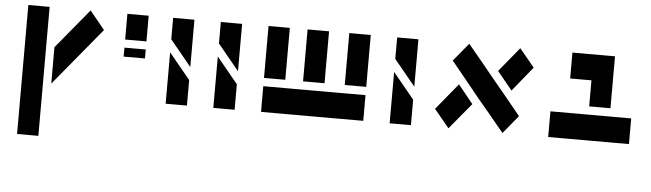

<svg xmlns="http://www.w3.org/2000/svg" viewBox="-47 -910 3688 1087"><g transform="rotate(5 1797.0 -366.5)"><path d="M75 -733H196V-451V-245V0H75ZM429 -733 514 -629 243 -301V-508Z M638 -732H759V-586H638ZM638 -540H759V-489H638Z M898 -732H1019V-463L898 -610ZM898 -536 1019 -389V-244H898Z M1169 -732H1290V-463L1169 -610ZM1169 -536 1290 -389V-244H1169Z M1440 -733H1561V-438H1440V-391H1561H1662H1784H1899H2021V-245H1899H1784H1662H1440V-391ZM1662 -733H1784V-438H1662ZM1899 -733H2021V-438H1899Z M2171 -732H2292V-463L2171 -610ZM2171 -536 2292 -389V-244H2171Z M2581 -732 2659 -638 2726 -556 2812 -452 2897 -348 2812 -245 2727 -348 2658 -430 2574 -534 2496 -629ZM2812 -452 2842 -489 2757 -593 2871 -732 2956 -629ZM2420 -348 2543 -498 2628 -393 2505 -245Z M3167 -733H3288H3409V-586V-438H3288V-586H3167ZM3072 -391H3192H3288H3409H3531V-245H3409H3288H3192H3072Z"/></g></svg>

Font: PatchStencil
Style: Regular
Weight: 400
Version: Version 1.1